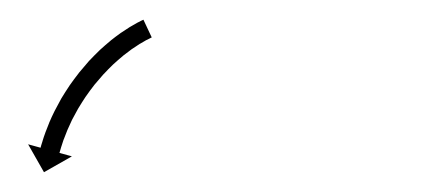

<svg xmlns="http://www.w3.org/2000/svg" viewBox="-20 -272 456 196"><path d="M133.4 -233.1C133.9 -233.3 134.4 -233.6 134.9 -233.8L126.4 -251.9C125.9 -251.7 125.3 -251.4 124.8 -251.1C124.8 -251.1 124.8 -251.1 124.7 -251.1C124.7 -251.1 124.7 -251.1 124.7 -251.1C123.1 -250.3 121.6 -249.5 120 -248.7C120 -248.7 120 -248.7 119.9 -248.7C119.9 -248.6 119.8 -248.6 119.8 -248.6C117.4 -247.3 115 -245.9 112.7 -244.5C112.7 -244.5 112.6 -244.5 112.6 -244.5C112.5 -244.5 112.5 -244.4 112.5 -244.4C109.5 -242.5 106.5 -240.5 103.5 -238.5C103.5 -238.5 103.4 -238.5 103.4 -238.5C103.4 -238.4 103.3 -238.4 103.3 -238.4C99.8 -235.9 96.4 -233.3 93.1 -230.7C93.1 -230.7 93 -230.6 93 -230.6C93 -230.5 92.9 -230.5 92.9 -230.5C89.2 -227.4 85.6 -224.3 82.1 -221.1C82.1 -221.1 82.1 -221 82 -221C82 -220.9 81.9 -220.9 81.9 -220.9C78.2 -217.3 74.6 -213.7 71.1 -210C71.1 -210 71.1 -209.9 71 -209.9C71 -209.8 70.9 -209.8 70.9 -209.8C67.4 -205.8 64 -201.8 60.6 -197.7C60.6 -197.7 60.6 -197.7 60.5 -197.6C60.5 -197.6 60.5 -197.5 60.5 -197.5C57.2 -193.3 54.1 -189.1 51 -184.7C51 -184.7 51 -184.7 50.9 -184.6C50.9 -184.6 50.9 -184.5 50.9 -184.5C48 -180.2 45.3 -175.9 42.6 -171.5C42.6 -171.5 42.6 -171.5 42.6 -171.4C42.6 -171.4 42.5 -171.3 42.5 -171.3C40.2 -167.1 37.9 -162.9 35.7 -158.6C35.7 -158.6 35.7 -158.6 35.7 -158.5C35.6 -158.5 35.6 -158.4 35.6 -158.4C33.7 -154.6 31.9 -150.7 30.2 -146.7C30.2 -146.7 30.2 -146.7 30.2 -146.7C30.2 -146.6 30.2 -146.6 30.2 -146.6C28.8 -143.2 27.5 -139.8 26.2 -136.4C26.2 -136.4 26.2 -136.4 26.2 -136.4C26.2 -136.3 26.2 -136.3 26.2 -136.3C25.2 -133.6 24.3 -131 23.5 -128.3C23.5 -128.3 23.5 -128.3 23.5 -128.3C23.5 -128.3 23.5 -128.2 23.5 -128.2C22.9 -126.5 22.4 -124.8 21.9 -123.1C21.9 -123.1 21.9 -123 21.9 -123C21.9 -123 21.9 -123 21.9 -123C21.8 -122.4 21.6 -121.8 21.4 -121.2L8.7 -124.7L24.9 -96.2L53.4 -112.4L40.7 -115.9C40.9 -116.5 41 -117.1 41.2 -117.6C41.2 -117.6 41.2 -117.6 41.2 -117.6C41.2 -117.6 41.2 -117.6 41.2 -117.6C41.6 -119.2 42.1 -120.8 42.6 -122.4C42.6 -122.4 42.6 -122.4 42.6 -122.3C42.6 -122.3 42.6 -122.3 42.6 -122.3C43.4 -124.8 44.2 -127.2 45 -129.7C45 -129.7 45 -129.6 45 -129.6C45 -129.6 45 -129.5 45 -129.5C46.2 -132.7 47.4 -135.9 48.7 -139C48.7 -139 48.7 -138.9 48.6 -138.9C48.6 -138.9 48.6 -138.8 48.6 -138.8C50.2 -142.5 51.9 -146.1 53.6 -149.8C53.6 -149.8 53.6 -149.7 53.6 -149.7C53.5 -149.6 53.5 -149.6 53.5 -149.6C55.6 -153.6 57.7 -157.5 59.9 -161.4C59.9 -161.4 59.9 -161.4 59.9 -161.3C59.8 -161.3 59.8 -161.2 59.8 -161.2C62.3 -165.4 64.9 -169.4 67.5 -173.4C67.5 -173.4 67.5 -173.4 67.5 -173.3C67.4 -173.3 67.4 -173.2 67.4 -173.2C70.2 -177.3 73.2 -181.3 76.3 -185.3C76.3 -185.3 76.2 -185.2 76.2 -185.2C76.1 -185.1 76.1 -185.1 76.1 -185.1C79.3 -188.9 82.5 -192.7 85.8 -196.4C85.8 -196.4 85.8 -196.4 85.7 -196.3C85.7 -196.3 85.7 -196.2 85.7 -196.2C88.9 -199.7 92.3 -203.1 95.8 -206.5C95.8 -206.5 95.8 -206.4 95.7 -206.4C95.7 -206.3 95.6 -206.3 95.6 -206.3C98.9 -209.3 102.3 -212.3 105.7 -215.1C105.7 -215.1 105.7 -215.1 105.6 -215.1C105.6 -215 105.5 -215 105.5 -215C108.6 -217.4 111.8 -219.8 115 -222.2C115 -222.2 114.9 -222.1 114.9 -222.1C114.9 -222.1 114.8 -222 114.8 -222C117.5 -223.9 120.3 -225.7 123.1 -227.5C123.1 -227.5 123 -227.4 123 -227.4C122.9 -227.4 122.9 -227.3 122.9 -227.3C125 -228.6 127.2 -229.9 129.4 -231.1C129.4 -231.1 129.4 -231 129.3 -231C129.3 -231 129.3 -231 129.3 -231C130.7 -231.7 132.1 -232.4 133.5 -233.1C133.5 -233.1 133.5 -233.1 133.4 -233.1C133.4 -233.1 133.4 -233.1 133.4 -233.1Z"/></svg>

Font: FRB American Cursive Just Arrows Semibold
Style: Italic
Weight: 600
Italic angle: -25°
Version: Version 2.0;Modular Font Editor K font №1